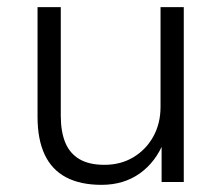

<svg xmlns="http://www.w3.org/2000/svg" viewBox="-20 -509 621 537"><path d="M264 8Q205 8 165 -13Q125 -34 105 -76.5Q85 -119 85 -182V-489H150V-185Q150 -141 162.5 -110.5Q175 -80 202 -64Q229 -48 272 -48Q318 -48 353.5 -69.5Q389 -91 409 -127.5Q429 -164 429 -210V-489H494V0H432V-114H439Q416 -56 371 -24Q326 8 264 8Z"/></svg>

Font: Nunito Sans 10pt Light
Style: Regular
Weight: 300
Designer: Vernon Adams
Foundry: Vernon Adams
Version: Version 3.101;gftools[0.9.27]